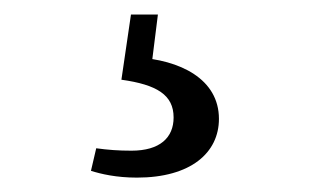

<svg xmlns="http://www.w3.org/2000/svg" viewBox="-20 -23 440 263"><path d="M146.3 86.2C194.9 93 217.8 107 217.8 137.9C217.8 165.6 199 183.4 160.1 183.4C142.1 183.4 128 182.3 111.8 180.1L104.6 211C118.2 215.3 139.3 220.3 167.5 220.3C241.5 220.3 279.9 186.1 279.9 139.8C279.9 85.3 226.8 58.8 165.7 55.5L186.3 76.8L196.3 -3.1H159.4L146.3 86.2Z"/></svg>

Font: Source Serif Variable
Style: Regular
Weight: 389
Designer: Frank Grießhammer
Foundry: Adobe Systems Incorporated
Version: Version 3.001;hotconv 1.0.111;makeotfexe 2.5.65597